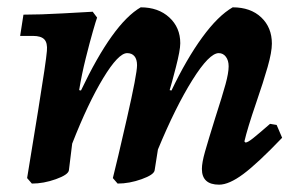

<svg xmlns="http://www.w3.org/2000/svg" viewBox="-20 -493 808 524"><path d="M717 -155 735 -152 750 -117Q683 -47 644 -18Q605 11 578 11Q531 11 531 -32Q531 -49 539.5 -79Q548 -109 567 -170Q587 -232 595.5 -263Q604 -294 604 -312Q604 -328 596.5 -338Q589 -348 577 -348Q551 -348 505 -274.5Q459 -201 411 -85L402 -28Q400 -16 366.5 -4Q333 8 301 8L288 -7Q299 -50 326.5 -170.5Q354 -291 354 -315Q354 -331 347 -339.5Q340 -348 327 -348Q303 -348 261.5 -279.5Q220 -211 177 -101L168 -28Q166 -16 132.5 -4Q99 8 67 8L54 -7Q62 -55 84 -191Q106 -327 108 -354Q110 -376 101 -385.5Q92 -395 70 -395H35L44 -453Q90 -453 152 -456.5Q214 -460 233 -461L245 -445Q242 -437 233.5 -407.5Q225 -378 214 -334Q203 -290 196 -247L201 -246Q288 -429 364 -473Q412 -473 442 -445.5Q472 -418 472 -375Q472 -356 460 -309.5Q448 -263 443 -247L448 -246Q489 -332 532 -391Q575 -450 615 -473Q664 -473 693 -445.5Q722 -418 722 -374Q722 -351 710.5 -310.5Q699 -270 679 -212Q655 -142 647 -107L650 -104Q656 -104 671 -116Q686 -128 717 -155Z"/></svg>

Font: Alegreya
Style: Bold Italic
Weight: 700
Italic angle: -7°
Designer: Juan Pablo del Peral
Foundry: Huerta Tipografica
Version: Version 2.007; ttfautohint (v1.6)